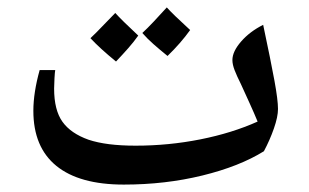

<svg xmlns="http://www.w3.org/2000/svg" viewBox="-20 -633 835 518"><path d="M314 -135Q194 -135 132 -185.5Q70 -236 70 -334Q70 -383 87 -444H129Q128 -439 127 -422Q126 -405 126 -394Q126 -336 148.5 -304.5Q171 -273 219 -256Q243 -248 274.5 -244Q306 -240 346 -240Q435 -240 520.5 -257Q606 -274 675 -305Q666 -327 653 -355.5Q640 -384 630 -406Q619 -428 613 -443.5Q607 -459 607 -471Q607 -494 630.5 -521Q654 -548 690 -566Q711 -467 720.5 -415Q730 -363 730 -339Q730 -318 719 -286.5Q708 -255 692 -225Q626 -184 526 -159.5Q426 -135 314 -135ZM432 -482Q411 -499 394 -514Q377 -529 364 -544Q378 -557 394.5 -574.5Q411 -592 430 -613Q438 -604 453.5 -589Q469 -574 493 -552Q468 -517 432 -482ZM293 -467Q271 -485 254 -500.5Q237 -516 224 -530Q240 -545 256.5 -562.5Q273 -580 291 -598Q308 -579 353 -537Q341 -520 326 -503Q311 -486 293 -467Z"/></svg>

Font: Noto Naskh Arabic UI Semi
Style: Bold
Weight: 700
Designer: Monotype Design Team, David Williams, Mohamad Dakak and Nizar Qandah
Foundry: Monotype Imaging Inc.
Version: Version 2.014; ttfautohint (v1.8.4.7-5d5b)